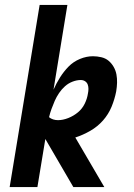

<svg xmlns="http://www.w3.org/2000/svg" viewBox="-20 -755 540 775"><path d="M401 0H276L163 -194L131 0H19L140 -735H252L196 -393Q207 -418 222 -442Q237 -466 256.5 -486Q276 -506 302.5 -517Q329 -528 355 -528Q372 -528 389 -524Q406 -520 418 -510Q430 -500 438.5 -485.5Q447 -471 450 -454.5Q453 -438 452.5 -421Q452 -404 449 -386Q443 -355 430.5 -324.5Q418 -294 396 -269Q374 -244 344.5 -227Q315 -210 284 -200ZM214 -270Q234 -270 255.5 -278.5Q277 -287 294.5 -301.5Q312 -316 322 -336.5Q332 -357 335 -378Q337 -387 337 -396.5Q337 -406 334 -414Q331 -422 323.5 -427Q316 -432 306 -432Q290 -432 273 -425.5Q256 -419 242.5 -407Q229 -395 218.5 -379.5Q208 -364 201 -348Q194 -332 188 -315.5Q182 -299 178 -282Q185 -276 194.5 -273Q204 -270 214 -270Z"/></svg>

Font: Iosevka
Style: Bold Italic
Weight: 700
Italic angle: -9°
Monospace: yes
Designer: Belleve Invis
Foundry: Belleve Invis
Version: Version 32.5.0; ttfautohint (v1.8.4)